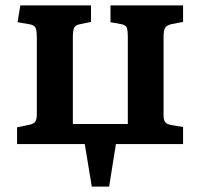

<svg xmlns="http://www.w3.org/2000/svg" viewBox="-20 -532 737 709"><path d="M319 157 293 0H43V-62L87 -71Q104 -74 110 -82.5Q116 -91 116 -111V-391Q116 -421 111 -430Q106 -439 91 -442L45 -450L55 -512H316V-451L277 -443Q259 -440 254 -430Q249 -420 249 -396V-74H452V-394Q452 -422 447.5 -431Q443 -440 427 -443L388 -450V-512H656V-451L614 -443Q596 -439 590 -429.5Q584 -420 584 -396V-107Q584 -89 590 -81Q596 -73 614 -70L656 -63V0H408L383 157Z"/></svg>

Font: Literata 12pt SemiBold
Style: Regular
Weight: 600
Designer: Latin by Veronika Burian and Jose Scaglione. Greek by Irene Vlachou. Cyrillic by Vera Evstafieva.
Foundry: TypeTogether
Version: Version 3.002